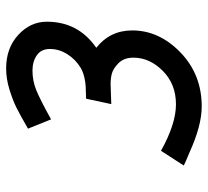

<svg xmlns="http://www.w3.org/2000/svg" viewBox="-46 -618 678 626"><g transform="rotate(-90 293.0 -305.0)"><path d="M66.4 -44.9 114.3 -119.1Q202.1 -70.3 265.6 -70.3Q332 -70.3 375 -113.3Q418 -156.2 418 -209Q418 -240.2 399.4 -258.3Q380.9 -276.4 362.3 -280.3Q343.8 -284.2 325.2 -283.2L266.6 -281.2L284.2 -363.3Q313.5 -364.3 325.2 -364.7Q336.9 -365.2 354 -369.1Q371.1 -373 384.8 -380.9Q412.1 -397.5 429.2 -424.3Q446.3 -451.2 446.3 -481.4Q446.3 -509.8 425.8 -523.9Q405.3 -538.1 376 -538.1Q342.8 -538.1 312.5 -525.9Q282.2 -513.7 216.8 -477.5L186.5 -552.7Q230.5 -578.1 254.9 -590.3Q279.3 -602.5 314.5 -613.3Q349.6 -624 382.8 -624Q449.2 -624 492.2 -584.5Q535.2 -544.9 535.2 -491.2Q535.2 -388.7 450.2 -330.1Q506.8 -285.2 506.8 -212.9Q506.8 -125 435.1 -55.7Q363.3 13.7 258.8 13.7Q196.3 13.7 108.4 -26.4Q105.5 -27.3 87.4 -35.2Q69.3 -43 66.4 -44.9Z"/></g></svg>

Font: Thabit-Bold-Oblique
Style: Bold Oblique
Weight: 700
Designer: Regenerated by Nadim Shaikli
Foundry: MAK Alagha
Version: 0.01